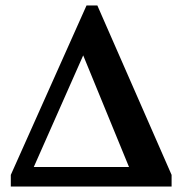

<svg xmlns="http://www.w3.org/2000/svg" viewBox="-20 -682 667 702"><path d="M19.5 0V-42.5L296.4 -662.1H335.9L607.4 -42.5V0ZM284.2 -479.5 103.5 -71.3H451.7Z"/></svg>

Font: PT Astra Serif
Style: Bold
Weight: 700
Designer: A.Korolkova, I. Chaeva
Foundry: ParaType Ltd
Version: Version 1.002